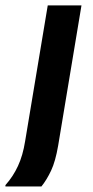

<svg xmlns="http://www.w3.org/2000/svg" viewBox="-70 -520 342 707"><path d="M-50 166.7V161.7Q-21.7 130 -3.8 91.2Q14.2 52.5 22.5 0L105.8 -500H230L144.2 15.8Q134.2 74.2 118.3 107.9Q102.5 141.7 82.5 166.7Z"/></svg>

Font: Familjen Grotesk SemiBold
Style: Italic
Weight: 600
Italic angle: -9.46201°
Designer: Anders Wikstroem, Jonas Baeckman, Matilda Gysing, Kristian Moeller
Foundry: Familjen STHLM AB
Version: Version 2.002